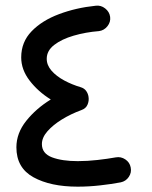

<svg xmlns="http://www.w3.org/2000/svg" viewBox="-20 -639 551 698"><path d="M380.4 -577.6Q382.8 -559.1 370.6 -543.7Q358.4 -528.3 339.8 -525.9Q291 -522 247.6 -509.3Q204.1 -496.6 177 -475.6Q149.9 -454.6 149.9 -425.3Q149.9 -401.9 167.5 -381.8Q185.1 -361.8 213.6 -346.4Q242.2 -331.1 273.9 -321.8Q286.6 -317.9 293.5 -308.1Q300.3 -298.3 301.8 -287.1Q304.2 -272.9 298.3 -258.8Q292.5 -244.6 275.9 -238.8Q237.3 -224.6 204.8 -204.6Q172.4 -184.6 152.3 -161.6Q132.3 -138.7 132.3 -115.2Q132.3 -81.1 168.9 -67.1Q205.6 -53.2 262.7 -53.2Q297.9 -53.2 334.5 -57.4Q371.1 -61.5 400.9 -66.9Q419.4 -70.3 435.5 -59.6Q451.7 -48.8 455.1 -30.3Q459 -11.7 448.2 4.2Q437.5 20 418.9 23.9Q385.3 30.3 344.2 34.9Q303.2 39.6 262.2 39.6Q163.6 39.6 101.6 5.4Q39.6 -28.8 39.6 -103.5Q39.6 -154.8 75.4 -199.7Q111.3 -244.6 164.6 -277.3Q118.7 -305.7 87.9 -345.7Q57.1 -385.7 57.1 -430.2Q57.1 -486.3 95 -525.4Q132.8 -564.5 194.6 -587.6Q256.3 -610.8 328.1 -618.2Q346.7 -620.6 362.3 -608.4Q377.9 -596.2 380.4 -577.6Z"/></svg>

Font: Mikhak Medium
Style: Regular
Weight: 500
Designer: Amin Abedi
Version: Version 3.3